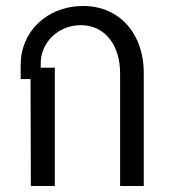

<svg xmlns="http://www.w3.org/2000/svg" viewBox="-20 -621 567 641"><path d="M83 0H163V-395H116V-410C116 -479 174 -537 250 -537C329 -537 381 -472 381 -376V0H460V-376C460 -515 373 -601 259 -601C134 -601 49 -513 49 -405V-357H82Z"/></svg>

Font: Vanilla Cream Book
Style: Regular
Weight: 400
Designer: Jeremy Tribby, Jinavaṁso
Foundry: Tribby Type
Version: Version 1.422;Glyphs 3.1.2 (3151)